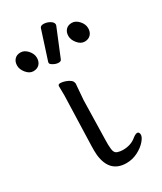

<svg xmlns="http://www.w3.org/2000/svg" viewBox="-232 -835 775 918"><g transform="rotate(-30 155.0 -376.5)"><path d="M184 11Q92 11 80 -93Q78 -117 79 -143L86 -364Q89 -419 87 -470Q88 -479 99.5 -479Q111 -479 126 -474Q160 -462 162 -444L163 -441L156 -353L151 -135Q150 -109 152.5 -85.5Q155 -62 170 -57Q185 -52 200 -52Q244 -52 273 -76Q289 -89 299 -89Q309 -89 310.5 -75Q312 -61 294 -40Q276 -19 246.5 -4Q217 11 184 11ZM51.5 -605Q39 -592 18 -592Q-3 -592 -20 -612.5Q-37 -633 -37 -654Q-37 -675 -25 -688Q-13 -701 8 -701Q29 -701 46.5 -681.5Q64 -662 64 -640Q64 -618 51.5 -605ZM159 -576Q156 -567 142.5 -567Q129 -567 114.5 -575Q100 -583 100 -589.5Q100 -596 101 -597L151 -752Q154 -764 171.5 -764Q189 -764 205.5 -754.5Q222 -745 222 -732Q222 -729 221 -727ZM334.5 -605Q322 -592 301 -592Q280 -592 263 -612.5Q246 -633 246 -654Q246 -675 258 -688Q270 -701 291 -701Q312 -701 329.5 -681.5Q347 -662 347 -640Q347 -618 334.5 -605Z"/></g></svg>

Font: LXGW WenKai TC
Style: Regular
Weight: 400
Designer: LXGW / Fontworks Inc.
Foundry: LXGW / Fontworks Inc.
Version: Version 1.330